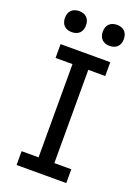

<svg xmlns="http://www.w3.org/2000/svg" viewBox="-174 -1023 799 1097"><g transform="rotate(20 225.0 -474.5)"><path d="M74 0V-84H177V-651H74V-735H376V-651H273V-84H376V0ZM340 -821Q327 -821 314.5 -825Q302 -829 293 -838Q284 -847 280 -859.5Q276 -872 276 -885Q276 -898 280 -910.5Q284 -923 293 -932Q302 -941 314.5 -945Q327 -949 340 -949Q353 -949 365.5 -945Q378 -941 387 -932Q396 -923 400 -910.5Q404 -898 404 -885Q404 -872 400 -859.5Q396 -847 387 -838Q378 -829 365.5 -825Q353 -821 340 -821ZM110 -821Q97 -821 84.5 -825Q72 -829 63 -838Q54 -847 50 -859.5Q46 -872 46 -885Q46 -898 50 -910.5Q54 -923 63 -932Q72 -941 84.5 -945Q97 -949 110 -949Q123 -949 135.5 -945Q148 -941 157 -932Q166 -923 170 -910.5Q174 -898 174 -885Q174 -872 170 -859.5Q166 -847 157 -838Q148 -829 135.5 -825Q123 -821 110 -821Z"/></g></svg>

Font: Iosevka Etoile Medium
Style: Regular
Weight: 500
Designer: Belleve Invis
Foundry: Belleve Invis
Version: Version 22.1.2; ttfautohint (v1.8.4)